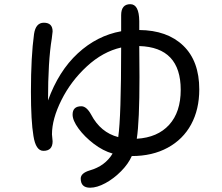

<svg xmlns="http://www.w3.org/2000/svg" viewBox="-20 -794 1040 900"><path d="M914.1 -375Q914.1 -281.2 876 -210.9Q837.9 -140.6 766.1 -101.6Q694.3 -62.5 597.7 -62.5Q582 -26.4 547.9 8.3Q513.7 43 474.1 64.5Q434.6 85.9 402.3 85.9Q358.4 85.9 358.4 43Q358.4 17.6 400.4 4.9Q472.7 -15.6 507.8 -74.2Q462.9 -86.9 419.4 -120.1Q376 -153.3 348.1 -191.4Q320.3 -229.5 320.3 -256.8Q320.3 -295.9 361.3 -295.9Q385.7 -295.9 407.2 -256.8Q451.2 -172.9 534.2 -151.4Q547.9 -245.1 547.9 -571.3Q461.9 -551.8 387.2 -482.9Q312.5 -414.1 268.1 -325.2Q223.6 -236.3 223.6 -164.1L226.6 -131.8Q226.6 -86.9 183.6 -86.9Q147.5 -86.9 136.7 -157.2Q125 -226.6 125 -364.3Q125 -529.3 139.6 -634.8Q147.5 -687.5 185.5 -687.5Q226.6 -687.5 226.6 -646.5L222.7 -613.3Q205.1 -507.8 205.1 -323.2Q254.9 -460.9 344.7 -543.9Q434.6 -627 547.9 -647.5V-722.7Q547.9 -774.4 590.8 -774.4Q631.8 -774.4 632.8 -695.3V-653.3Q763.7 -652.3 838.9 -580.1Q914.1 -507.8 914.1 -375ZM621.1 -143.6Q718.8 -149.4 772.9 -209Q827.1 -268.6 827.1 -373Q827.1 -572.3 632.8 -578.1L633.8 -432.6Q633.8 -223.6 621.1 -143.6Z"/></svg>

Font: FakePearl
Style: Regular
Weight: 400
Version: Version 1.2